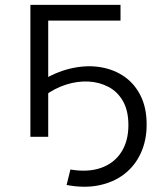

<svg xmlns="http://www.w3.org/2000/svg" viewBox="-20 -545 632 765"><path d="M101.1 0V-525.5H460.2V-462.9H153.9L172.1 -482.2V0ZM245.4 192 260.6 130.4Q330.5 142.2 382.5 123.9Q434.5 105.6 463.1 61.5Q491.6 17.3 491.6 -46.4Q491.6 -103.6 470.3 -141.5Q448.9 -179.3 412.8 -198.5Q376.6 -217.7 332.9 -220.1Q289.1 -222.4 243.9 -208.1Q198.7 -193.7 158.9 -164.6L157.2 -230.1Q214.5 -263 272.5 -274.5Q330.6 -286.1 383.1 -276.9Q435.6 -267.7 476.4 -239.1Q517.2 -210.4 540.7 -162.6Q564.3 -114.7 564.3 -49.2Q564.3 14.9 540.8 65.6Q517.4 116.3 474.7 149Q432.1 181.7 373.6 193.5Q315.1 205.3 245.4 192Z"/></svg>

Font: Montserrat Alternates Thin
Style: Regular
Weight: 100
Designer: Julieta Ulanovsky
Foundry: Julieta Ulanovsky
Version: Version 9.000